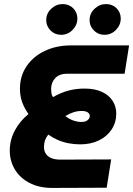

<svg xmlns="http://www.w3.org/2000/svg" viewBox="-20 -923 654 943"><path d="M237 0Q171 0 124 -25Q77 -50 52.5 -91.5Q28 -133 28 -183Q28 -236 53 -282.5Q78 -329 120 -363Q101 -389 89.5 -419.5Q78 -450 78 -487Q78 -549 110 -597Q142 -645 199 -672.5Q256 -700 329 -700H614L592 -561H310Q272 -561 251.5 -539.5Q231 -518 231 -486Q231 -477 232.5 -466Q234 -455 240 -446Q279 -468 316 -478Q353 -488 396 -488Q445 -488 480 -472Q515 -456 533 -428Q551 -400 551 -365Q551 -322 528.5 -287.5Q506 -253 466 -233.5Q426 -214 374 -214Q344 -214 316 -219.5Q288 -225 263 -236Q238 -247 217 -262Q206 -248 201 -233.5Q196 -219 196 -201Q196 -182 205 -168Q214 -154 232 -146.5Q250 -139 277 -139L526 -140L504 -1ZM379 -324Q400 -324 410.5 -333Q421 -342 421 -353Q421 -364 411 -371Q401 -378 382 -378Q361 -378 342 -372Q323 -366 301 -353Q320 -338 340.5 -331Q361 -324 379 -324ZM493 -752Q462 -752 441 -773.5Q420 -795 420 -824Q420 -857 444.5 -880Q469 -903 501 -903Q532 -903 552.5 -882.5Q573 -862 573 -832Q573 -800 549.5 -776Q526 -752 493 -752ZM280 -752Q249 -752 228 -773.5Q207 -795 207 -824Q207 -857 231.5 -880Q256 -903 288 -903Q319 -903 339.5 -882.5Q360 -862 360 -832Q360 -800 336.5 -776Q313 -752 280 -752Z"/></svg>

Font: MuseoModerno
Style: Bold Italic
Weight: 700
Italic angle: -9°
Designer: Pablo Cosgaya, Héctor Gatti, Marcela Romero, and the Authors of The MuseoModerno Project.
Foundry: Omnibus-Type Team
Version: Version 1.003